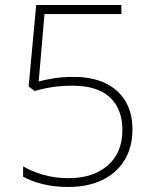

<svg xmlns="http://www.w3.org/2000/svg" viewBox="-20 -734 610 764"><path d="M252 10Q195 10 149.5 -1.5Q104 -13 72 -31V-72Q106 -52 152.5 -38.5Q199 -25 252 -25Q350 -25 408.5 -75.5Q467 -126 467 -217Q467 -300 417.5 -346.5Q368 -393 268 -393Q226 -393 189 -387.5Q152 -382 118 -372L94 -390L124 -714H463V-678H157L134 -410Q157 -416 191.5 -422Q226 -428 274 -428Q346 -428 398 -403.5Q450 -379 478.5 -332.5Q507 -286 507 -219Q507 -148 475.5 -96.5Q444 -45 386.5 -17.5Q329 10 252 10Z"/></svg>

Font: Noto Sans Symbols ExtraLight
Style: Regular
Weight: 250
Version: Version 2.002